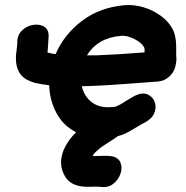

<svg xmlns="http://www.w3.org/2000/svg" viewBox="-20 -555 754 777"><path d="M335 201Q343 201 361 200.5Q379 200 385 201Q416 206 437.5 189.5Q459 173 467.5 148.5Q476 124 467.5 103Q459 82 431 77Q422 76 411 75.5Q400 75 390 76H372Q363 77 361 77Q358 77 355 76L356 75Q358 67 375 53Q384 44 400 33.5Q416 23 432 13Q448 3 457 -4Q485 -11 517 -31L544 -47Q557 -55 564 -58Q595 -74 604.5 -97.5Q614 -121 606 -142.5Q598 -164 577 -173Q556 -182 527 -168Q513 -161 494 -149L470 -134Q452 -124 445 -123Q390 -115 356 -138Q321 -162 311 -206Q327 -206 345 -207Q414 -209 619 -225Q646 -227 666.5 -246.5Q687 -266 691 -292V-293Q694 -305 694 -318Q693 -325 693 -338Q693 -352 693 -358.5Q693 -365 693 -366Q693 -412 677 -440Q661 -469 630 -491.5Q599 -514 561 -525.5Q523 -537 484 -534Q383 -525 311 -470Q239 -415 205 -336Q188 -338 178 -341Q174 -342 172 -343Q172 -346 173 -350Q177 -406 177 -410Q176 -439 155.5 -449Q135 -459 109.5 -453.5Q84 -448 66 -428.5Q48 -409 50 -378Q50 -373 48 -359Q46 -345 45 -334Q41 -281 65 -252Q82 -231 120 -220Q144 -214 179 -210Q181 -149 208.5 -97.5Q236 -46 288 -20Q253 15 238 51Q213 111 245 162Q270 201 335 201ZM332 -331Q375 -402 470 -410Q494 -412 523 -397.5Q552 -383 563 -364Q566 -358 565 -343Q452 -334 368 -331H332Z"/></svg>

Font: Balsamiq Sans
Style: Bold Italic
Weight: 700
Italic angle: -12°
Designer: Michael Angeles
Foundry: Balsamiq SRL
Version: Version 1.020; ttfautohint (v1.8.4.7-5d5b);gftools[0.9.26]